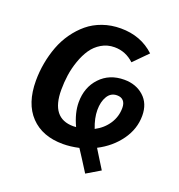

<svg xmlns="http://www.w3.org/2000/svg" viewBox="-147 -830 1007 1082"><g transform="rotate(20 356.0 -289.0)"><path d="M674.8 -286.1Q674.8 -207 626 -138.9Q577.1 -70.8 497.1 -29.8Q507.8 -11.2 531.5 25.9Q555.2 63 565.9 81.1L483.9 129.9Q467.8 103.5 438.5 58.3Q409.2 13.2 403.8 4.9Q353.5 16.1 308.1 16.1Q184.6 16.1 114.3 -57.6Q43.9 -131.3 43.9 -268.1Q43.9 -321.8 53.5 -374.3Q63 -426.8 81.5 -476.1Q100.1 -525.4 129.9 -567.4Q159.7 -609.4 197.5 -640.9Q235.4 -672.4 285.9 -690.2Q336.4 -708 394 -708Q515.1 -708 596.2 -631.8L514.2 -548.8Q463.9 -596.2 397 -596.2Q354 -596.2 319.1 -575.4Q284.2 -554.7 261.7 -521.7Q239.3 -488.8 223.9 -444.8Q208.5 -400.9 202.1 -356.9Q195.8 -313 195.8 -268.1Q195.8 -98.1 329.1 -98.1Q341.3 -98.1 346.2 -99.1Q312 -172.4 312 -235.8Q312 -325.7 367.2 -384.3Q422.4 -442.9 511.2 -442.9Q581.5 -442.9 628.2 -401.1Q674.8 -359.4 674.8 -286.1ZM448.2 -125Q497.6 -150.9 525.9 -194.1Q554.2 -237.3 554.2 -289.1Q554.2 -316.9 541 -331.5Q527.8 -346.2 502.9 -346.2Q465.3 -346.2 445.6 -313.2Q425.8 -280.3 425.8 -231Q425.8 -182.1 448.2 -125Z"/></g></svg>

Font: FiraGO SemiBold
Style: Italic
Weight: 600
Italic angle: -8°
Designer: bBox Type GmbH
Foundry: bBox Type GmbH
Version: Version 1.001;PS 001.001;hotconv 1.0.88;makeotf.lib2.5.64775